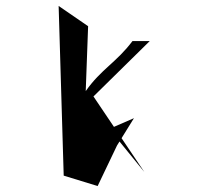

<svg xmlns="http://www.w3.org/2000/svg" viewBox="-20 -634 698 645"><path d="M430 -237 347 -201 465 -56 294 -310 483 -496H425C371 -424 320 -402 268 -328L276 -546L177 -614L194 -44L308 -9L373 -145Z"/></svg>

Font: Ugly Stick
Style: It
Weight: 400
Designer: Stig
Foundry: Cannot Into Space Fonts
Version: Version 0.99